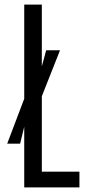

<svg xmlns="http://www.w3.org/2000/svg" viewBox="-20 -820 378 840"><path d="M86 0V-265.5L68 -191.5H11.5L86 -388V-800H163V-529.5L182 -600H242.5L163 -399V-69H327.5V0Z"/></svg>

Font: Big Shoulders Display Thin Medium
Style: Regular
Weight: 500
Version: Version 2.002